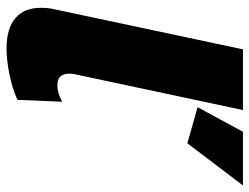

<svg xmlns="http://www.w3.org/2000/svg" viewBox="-110 -660 780 601"><g transform="rotate(90 280.5 -360.0)"><path d="M132 10Q70 10 37.5 -17.5Q5 -45 5 -97Q5 -108 6 -119Q7 -130 10 -142L135 -730H325L214 -209Q211 -197 211 -187Q211 -149 247 -149Q271 -149 299 -164L293 -24Q257 -8 213 1Q169 10 132 10ZM316 -588 393 -730H561L429 -556Z"/></g></svg>

Font: Raleway Black
Style: Italic
Weight: 900
Italic angle: -12°
Designer: Matt McInerney, Pablo Impallari, Rodrigo Fuenzalida
Foundry: Matt McInerney, Pablo Impallari, Rodrigo Fuenzalida
Version: Version 4.101;RELEASE